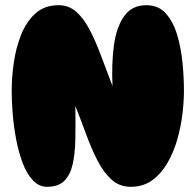

<svg xmlns="http://www.w3.org/2000/svg" viewBox="-20 -719 753 739"><path d="M161 0Q130 0 106.5 -25Q83 -50 67.5 -91Q52 -132 42.5 -181Q33 -230 29 -279.5Q25 -329 25 -369Q25 -420 33 -477Q41 -534 61 -584.5Q81 -635 116 -667Q151 -699 206 -699Q244 -699 272.5 -674.5Q301 -650 324 -606.5Q347 -563 368 -507Q389 -451 413 -388Q409 -474 418.5 -544.5Q428 -615 458 -657Q488 -699 543 -699Q590 -699 618.5 -667Q647 -635 662 -584.5Q677 -534 682.5 -477Q688 -420 688 -369Q688 -328 682 -279Q676 -230 662 -181Q648 -132 624 -91Q600 -50 565.5 -25Q531 0 483 0Q440 0 409.5 -27.5Q379 -55 355.5 -100.5Q332 -146 312 -201Q292 -256 270 -311Q271 -242 270 -184.5Q269 -127 259.5 -86Q250 -45 227 -22.5Q204 0 161 0Z"/></svg>

Font: Cherry Bomb One
Style: Regular
Weight: 400
Designer: satsuyako
Foundry: satsuyako
Version: Version 4.100; ttfautohint (v1.8.3)